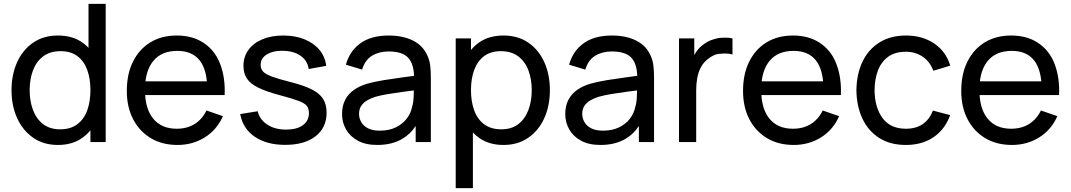

<svg xmlns="http://www.w3.org/2000/svg" viewBox="-20 -740 5577 1000"><path d="M282 15Q206.5 15 152.5 -22.8Q98.5 -60.5 69.2 -125Q40 -189.5 40 -270.5Q40 -351.5 69.2 -416Q98.5 -480.5 152.5 -517.8Q206.5 -555 281.5 -555Q358 -555 410 -518Q427 -506 441 -491V-720H530.5V0H451V-61.5Q433 -39.5 410 -23Q358 15 282 15ZM293 -66.5Q347.5 -66.5 382.5 -92.8Q417.5 -119 434.2 -165.2Q451 -211.5 451 -270.5Q451 -330.5 434.2 -376.2Q417.5 -422 383 -447.8Q348.5 -473.5 295.5 -473.5Q240.5 -473.5 204.8 -446.5Q169 -419.5 151.8 -373.5Q134.5 -327.5 134.5 -270.5Q134.5 -213 152 -166.8Q169.5 -120.5 204.8 -93.5Q240 -66.5 293 -66.5Z M904.5 15Q825 15 765.8 -20.2Q706.5 -55.5 673.5 -118.8Q640.5 -182 640.5 -266.5Q640.5 -355 673 -419.8Q705.5 -484.5 763.8 -519.8Q822 -555 900.5 -555Q982 -555 1039.2 -517.5Q1096.5 -480 1123.5 -414.8Q1150.5 -349.5 1150.5 -268Q1150.5 -256.5 1150 -245H736Q741 -167.5 778 -122Q821 -69.5 900.5 -69.5Q954 -69.5 993.5 -94Q1033 -118.5 1055.5 -164.5L1141 -135Q1109.5 -63.5 1046.2 -24.2Q983 15 904.5 15ZM1057.5 -316.5Q1050.5 -387 1019.5 -426Q980.5 -475 903.5 -475Q821 -475 778 -422Q745.5 -382 737.5 -316.5Z M1465 14.5Q1368.5 14.5 1306.8 -27.8Q1245 -70 1231 -146L1322 -160.5Q1333 -116.5 1372.5 -90.8Q1412 -65 1470.5 -65Q1526 -65 1557.5 -88Q1589 -111 1589 -150.5Q1589 -173.5 1578.5 -187.8Q1568 -202 1535.2 -214.5Q1502.5 -227 1436.5 -244.5Q1365 -263.5 1324 -284Q1283 -304.5 1265.5 -331.5Q1248 -358.5 1248 -397Q1248 -444.5 1274 -480.2Q1300 -516 1346.8 -535.5Q1393.5 -555 1455.5 -555Q1517 -555 1565.5 -535.5Q1614 -516 1643.8 -480.2Q1673.5 -444.5 1679 -397L1588 -380.5Q1581.5 -424 1546.2 -449Q1511 -474 1455.5 -475.5Q1451 -475.5 1446.5 -475.5Q1400 -475.5 1368.8 -456Q1337.5 -436.5 1337.5 -401.5Q1337.5 -382 1349.8 -368Q1362 -354 1395.2 -341.5Q1428.5 -329 1492 -313Q1563.5 -295 1604.8 -273.8Q1646 -252.5 1663.5 -223.8Q1681 -195 1681 -153Q1681 -75 1623.5 -30.2Q1566 14.5 1465 14.5Z M1945 15Q1884.5 15 1843.8 -7.2Q1803 -29.5 1782.2 -66Q1761.5 -102.5 1761.5 -146Q1761.5 -188.5 1777.8 -219.8Q1794 -251 1823.5 -271.8Q1853 -292.5 1894 -304.5Q1932.5 -315 1980.2 -322.8Q2028 -330.5 2077 -337Q2108 -341 2136.5 -345Q2134.5 -406 2107.5 -437.5Q2077.5 -472 2003.5 -472Q1954.5 -472 1917.8 -449.8Q1881 -427.5 1866 -377.5L1781.5 -403Q1801 -474 1857 -514.5Q1913 -555 2004.5 -555Q2078 -555 2130.8 -528.8Q2183.5 -502.5 2206.5 -449.5Q2218 -424.5 2221 -395.2Q2224 -366 2224 -334V0H2145V-84Q2118 -42.5 2078 -18.5Q2023.5 15 1945 15ZM1958.5 -59.5Q2006.5 -59.5 2041.8 -76.8Q2077 -94 2098.5 -122.2Q2120 -150.5 2126.5 -184Q2134 -209 2134.5 -239.5Q2135 -256.5 2135.5 -269Q2108 -265.5 2081 -262Q2039 -256.5 2001.5 -250.2Q1964 -244 1934 -235.5Q1912 -228.5 1892.8 -217.5Q1873.5 -206.5 1861.8 -189.2Q1850 -172 1850 -146.5Q1850 -124.5 1861.2 -104.5Q1872.5 -84.5 1896.2 -72Q1920 -59.5 1958.5 -59.5Z M2602 15Q2526 15 2474 -23Q2457 -35 2443 -50V240H2353.5V-540H2433V-479.5Q2451 -501.5 2474 -518Q2526.5 -555 2602.5 -555Q2677.5 -555 2731.8 -517.8Q2786 -480.5 2815 -416Q2844 -351.5 2844 -270.5Q2844 -189.5 2815 -125Q2786 -60.5 2731.8 -22.8Q2677.5 15 2602 15ZM2591 -66.5Q2644.5 -66.5 2679.5 -93.5Q2714.5 -120.5 2732 -166.8Q2749.5 -213 2749.5 -270.5Q2749.5 -327.5 2732.2 -373.5Q2715 -419.5 2679.2 -446.5Q2643.5 -473.5 2588.5 -473.5Q2536 -473.5 2501.5 -447.8Q2467 -422 2450 -376.2Q2433 -330.5 2433 -270.5Q2433 -211.5 2449.8 -165.2Q2466.5 -119 2501.5 -92.8Q2536.5 -66.5 2591 -66.5Z M3107.5 15Q3047 15 3006.2 -7.2Q2965.5 -29.5 2944.8 -66Q2924 -102.5 2924 -146Q2924 -188.5 2940.2 -219.8Q2956.5 -251 2986 -271.8Q3015.5 -292.5 3056.5 -304.5Q3095 -315 3142.8 -322.8Q3190.5 -330.5 3239.5 -337Q3270.5 -341 3299 -345Q3297 -406 3270 -437.5Q3240 -472 3166 -472Q3117 -472 3080.2 -449.8Q3043.5 -427.5 3028.5 -377.5L2944 -403Q2963.5 -474 3019.5 -514.5Q3075.5 -555 3167 -555Q3240.5 -555 3293.2 -528.8Q3346 -502.5 3369 -449.5Q3380.5 -424.5 3383.5 -395.2Q3386.5 -366 3386.5 -334V0H3307.5V-84Q3280.5 -42.5 3240.5 -18.5Q3186 15 3107.5 15ZM3121 -59.5Q3169 -59.5 3204.2 -76.8Q3239.5 -94 3261 -122.2Q3282.5 -150.5 3289 -184Q3296.5 -209 3297 -239.5Q3297.5 -256.5 3298 -269Q3270.5 -265.5 3243.5 -262Q3201.5 -256.5 3164 -250.2Q3126.5 -244 3096.5 -235.5Q3074.5 -228.5 3055.2 -217.5Q3036 -206.5 3024.2 -189.2Q3012.5 -172 3012.5 -146.5Q3012.5 -124.5 3023.8 -104.5Q3035 -84.5 3058.8 -72Q3082.5 -59.5 3121 -59.5Z M3516.5 0V-540H3596V-454Q3601.5 -463.5 3608 -472.5Q3623 -493.5 3642 -507Q3663 -524 3689.5 -533Q3716 -542 3733 -543Q3750 -544 3756.5 -544Q3777 -544 3795 -540V-456.5Q3776 -461.5 3754.5 -461.5Q3744 -461.5 3722 -459.2Q3700 -457 3671.5 -436Q3645.5 -417.5 3631.2 -391Q3617 -364.5 3611.5 -333.8Q3606 -303 3606 -271V0Z M4114 15Q4034.5 15 3975.2 -20.2Q3916 -55.5 3883 -118.8Q3850 -182 3850 -266.5Q3850 -355 3882.5 -419.8Q3915 -484.5 3973.2 -519.8Q4031.5 -555 4110 -555Q4191.5 -555 4248.8 -517.5Q4306 -480 4333 -414.8Q4360 -349.5 4360 -268Q4360 -256.5 4359.5 -245H3945.5Q3950.5 -167.5 3987.5 -122Q4030.5 -69.5 4110 -69.5Q4163.5 -69.5 4203 -94Q4242.5 -118.5 4265 -164.5L4350.5 -135Q4319 -63.5 4255.8 -24.2Q4192.5 15 4114 15ZM4267 -316.5Q4260 -387 4229 -426Q4190 -475 4113 -475Q4030.5 -475 3987.5 -422Q3955 -382 3947 -316.5Z M4698 15Q4616 15 4558.8 -21.8Q4501.5 -58.5 4471.5 -123Q4441.5 -187.5 4440.5 -270Q4441.5 -354.5 4472.2 -418.8Q4503 -483 4560.5 -519Q4618 -555 4699 -555Q4784.5 -555 4846.2 -513Q4908 -471 4929 -398L4841 -371.5Q4824 -418.5 4785.8 -444.5Q4747.5 -470.5 4698 -470.5Q4642.5 -470.5 4606.5 -444.8Q4570.5 -419 4553 -373.8Q4535.5 -328.5 4535 -270Q4536 -180 4576.8 -124.8Q4617.5 -69.5 4698 -69.5Q4751 -69.5 4786 -93.8Q4821 -118 4839 -164L4929 -140.5Q4901 -65 4841.5 -25Q4782 15 4698 15Z M5250.5 15Q5171 15 5111.8 -20.2Q5052.5 -55.5 5019.5 -118.8Q4986.5 -182 4986.5 -266.5Q4986.5 -355 5019 -419.8Q5051.5 -484.5 5109.8 -519.8Q5168 -555 5246.5 -555Q5328 -555 5385.2 -517.5Q5442.5 -480 5469.5 -414.8Q5496.5 -349.5 5496.5 -268Q5496.5 -256.5 5496 -245H5082Q5087 -167.5 5124 -122Q5167 -69.5 5246.5 -69.5Q5300 -69.5 5339.5 -94Q5379 -118.5 5401.5 -164.5L5487 -135Q5455.5 -63.5 5392.2 -24.2Q5329 15 5250.5 15ZM5403.5 -316.5Q5396.5 -387 5365.5 -426Q5326.5 -475 5249.5 -475Q5167 -475 5124 -422Q5091.5 -382 5083.5 -316.5Z"/></svg>

Font: Cns Manrope Med
Style: Regular
Weight: 500
Designer: Mikhail Sharanda
Foundry: Mikhail Sharanda
Version: Version 4.504